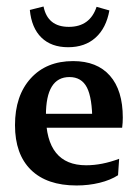

<svg xmlns="http://www.w3.org/2000/svg" viewBox="-20 -566 425 594"><path d="M216.8 7.8Q125 7.8 75.7 -40.5Q26.4 -88.9 26.4 -178.7Q26.4 -270 75 -323.5Q123.5 -377 206.1 -377Q280.3 -377 320.1 -331.8Q359.9 -286.6 359.9 -202.1Q359.9 -194.8 359.4 -186.3Q358.9 -177.7 357.9 -170.9L265.6 -189Q265.6 -262.7 249 -295.2Q232.4 -327.6 194.8 -327.6Q122.1 -327.6 122.1 -209.5Q122.1 -54.7 246.6 -54.7Q295.4 -54.7 348.6 -74.7L345.2 -23.9Q321.8 -8.8 288.1 -0.5Q254.4 7.8 216.8 7.8ZM64.5 -170.9V-213.9H350.1L357.9 -170.9ZM190.9 -419.9Q138.7 -419.9 108.2 -449.7Q77.6 -479.5 72.3 -535.2L114.7 -545.9Q127.4 -482.9 192.9 -482.9Q258.3 -482.9 278.8 -544.9L318.4 -533.7Q308.6 -479 275.6 -449.5Q242.7 -419.9 190.9 -419.9Z"/></svg>

Font: Markazi Text Medium
Style: Regular
Weight: 500
Designer: Borna Izadpanah (Arabic designer), Fiona Ross (Arabic design director) and Florian Runge (Latin designer)
Foundry: Borna Izadpanah and Florian Runge
Version: Version 1.001